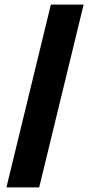

<svg xmlns="http://www.w3.org/2000/svg" viewBox="-20 -763 393 838"><path d="M8 55 202 -743H345L151 55Z"/></svg>

Font: Saira Condensed Black
Style: Regular
Weight: 900
Width: 3
Designer: Hector Gatti with collaboration of the Omnibus-Type team
Foundry: Omnibus-Type
Version: Version 1.101